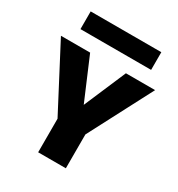

<svg xmlns="http://www.w3.org/2000/svg" viewBox="-213 -1065 1114 1202"><g transform="rotate(30 343.5 -464.0)"><path d="M244.6 0V-242.7L3.4 -703.1H214.4L353 -377H333.5L473.1 -703.1H684.1L444.8 -244.6V0ZM88.4 -800.3V-928.2H599.1V-800.3Z"/></g></svg>

Font: Schibsted Grotesk Black
Style: Regular
Weight: 900
Designer: Bakken & Baeck AS, Henrik Kongsvoll
Foundry: Schibsted ASA
Version: Version 1.100;gftools[0.9.25]